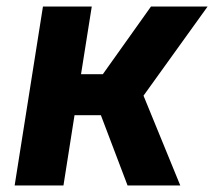

<svg xmlns="http://www.w3.org/2000/svg" viewBox="-20 -570 658 590"><path d="M25 0 112 -550H262L229 -342H296L444 -550H618L421 -276L534 0H372L290 -216H209L175 0Z"/></svg>

Font: JetBrains Mono NL ExtraBold
Style: Italic
Weight: 800
Italic angle: -9°
Monospace: yes
Designer: Philipp Nurullin, Konstantin Bulenkov
Foundry: JetBrains
Version: Version 2.305; ttfautohint (v1.8.4.7-5d5b)